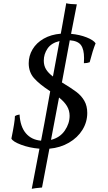

<svg xmlns="http://www.w3.org/2000/svg" viewBox="-20 -916 673 1197"><path d="M503 -522Q504 -533 504 -554Q504 -608 485 -634.5Q466 -661 415 -665L366 -402L368 -401Q424 -367 455.5 -343.5Q487 -320 505.5 -288Q524 -256 524 -212Q524 -155 494 -106.5Q464 -58 410 -26.5Q356 5 288 11L242 253Q196 257 178 261L226 11Q164 6 112 -13.5Q60 -33 51 -52Q73 -159 73 -192Q85 -200 102 -202Q106 -127 141 -85.5Q176 -44 236 -39L257 -149L293 -347Q224 -392 191.5 -429.5Q159 -467 159 -522Q159 -568 183 -608.5Q207 -649 252.5 -675Q298 -701 359 -706L371 -772L393 -896Q400 -893 422.5 -891Q445 -889 459 -889L423 -705Q477 -700 520 -683Q563 -666 576 -646Q558 -602 539 -528Q524 -522 503 -522ZM310 -439 351 -660Q300 -648 276.5 -613.5Q253 -579 253 -538Q253 -507 267 -484Q281 -461 310 -439ZM348 -308 298 -44Q354 -58 384 -102Q414 -146 414 -194Q414 -227 397.5 -254.5Q381 -282 348 -308Z"/></svg>

Font: Charmonman
Style: Bold
Weight: 700
Designer: Ekaluck Peanpanawate
Foundry: Cadson Demak Co.,Ltd.
Version: Version 1.000; ttfautohint (v1.6)